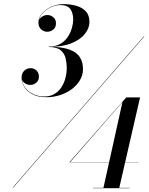

<svg xmlns="http://www.w3.org/2000/svg" viewBox="-20 -830 740 952"><path d="M43 100 693.5 -650H696L45.5 100ZM441.5 103V101.5H622V103ZM492.5 103 587 -323.5 328 -26.5H667V-25.5H324L606 -347H674.5L571 103ZM211 -348Q168.5 -348 141.2 -362.5Q114 -377 100.5 -399Q87 -421 87 -444.5Q87 -466.5 100 -479.2Q113 -492 132 -492Q149 -492 161 -480.5Q173 -469 173 -449.5Q173 -431.5 160 -420.2Q147 -409 130 -409Q114 -409 100.8 -419.2Q87.5 -429.5 87.5 -444.5H88.5Q88.5 -417.5 104 -396.5Q119.5 -375.5 144.5 -363.5Q169.5 -351.5 199 -351.5Q229 -351.5 250.2 -364.2Q271.5 -377 285 -398.2Q298.5 -419.5 304.8 -444.5Q311 -469.5 311 -494Q311 -516 305.5 -540.2Q300 -564.5 281 -580.8Q262 -597 222 -597V-598Q286.5 -598 323.5 -584.5Q360.5 -571 376 -546.2Q391.5 -521.5 391.5 -488Q391.5 -457.5 376 -431.8Q360.5 -406 334.8 -387.2Q309 -368.5 277 -358.2Q245 -348 211 -348ZM222 -597.5V-599Q256.5 -599 280 -613Q303.5 -627 317.2 -648.8Q331 -670.5 337 -693.2Q343 -716 343 -732.5Q343 -764.5 329 -784.8Q315 -805 278 -805Q257 -805 232.2 -793.8Q207.5 -782.5 190 -763Q172.5 -743.5 172.5 -718.5H171.5Q171.5 -735.5 185.8 -745.5Q200 -755.5 214.5 -755.5Q231.5 -755.5 244.5 -744.5Q257.5 -733.5 257.5 -714.5Q257.5 -693 243.5 -682.8Q229.5 -672.5 214.5 -672.5Q197.5 -672.5 184 -684.5Q170.5 -696.5 170.5 -718.5Q170.5 -743 188.8 -763.8Q207 -784.5 235.5 -797Q264 -809.5 295.5 -809.5Q329 -809.5 358.2 -801.2Q387.5 -793 405.5 -773.8Q423.5 -754.5 423.5 -721.5Q423.5 -691.5 402 -663.2Q380.5 -635 335.8 -616.2Q291 -597.5 222 -597.5Z"/></svg>

Font: Bodoni Moda 72pt SemiBold
Style: Italic
Weight: 600
Italic angle: -13°
Designer: Owen Earl
Foundry: indestructible type
Version: Version 2.004